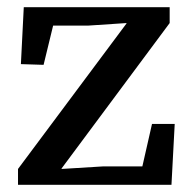

<svg xmlns="http://www.w3.org/2000/svg" viewBox="-20 -513 534 533"><path d="M30 0V-44L338 -457L335 -431L331 -449L226 -442H99L136 -477L101 -333L38 -335L46 -493H451V-449L144 -36L151 -66V-44L265 -51H402L367 -15L402 -169H465L456 0Z"/></svg>

Font: Source Serif 4 Medium
Style: Regular
Weight: 500
Designer: Frank Grießhammer
Foundry: Adobe Systems Incorporated
Version: Version 4.004;hotconv 1.0.116;makeotfexe 2.5.65601